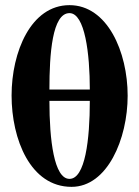

<svg xmlns="http://www.w3.org/2000/svg" viewBox="-20 -712 541 746"><path d="M250 -692C100 -692 25 -510 25 -341C25 -171 98 14 258 14C397 14 476 -172 476 -340C476 -511 397 -692 250 -692ZM172 -364C172 -503 183 -661 250 -661C310 -661 329 -503 329 -364ZM329 -320C329 -170 311 -17 250 -17C190 -17 172 -168 172 -320Z"/></svg>

Font: XITS
Style: Bold
Weight: 700
Designer: MicroPress Inc., with final additions and corrections provided by Coen Hoffman, Elsevier (retired)
Version: Version 1.107